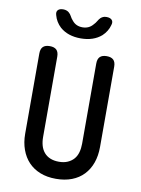

<svg xmlns="http://www.w3.org/2000/svg" viewBox="-102 -1018 804 1096"><g transform="rotate(10 300.0 -470.0)"><path d="M83 -678Q83 -705 96 -717.5Q109 -730 135 -730Q161 -730 174 -717.5Q187 -705 187 -678V-213Q187 -185 193.5 -162.5Q200 -140 214 -123.5Q228 -107 249.5 -98Q271 -89 300 -89Q329 -89 350.5 -98.5Q372 -108 386 -124Q400 -140 406.5 -163Q413 -186 413 -213V-678Q413 -705 426 -717.5Q439 -730 465 -730Q491 -730 504 -717.5Q517 -705 517 -678V-213Q517 -162 502.5 -121Q488 -80 460 -50.5Q432 -21 391.5 -5.5Q351 10 300 10Q248 10 208 -6Q168 -22 140.5 -51Q113 -80 98 -121.5Q83 -163 83 -213ZM140 -910Q134 -929 143.5 -939.5Q153 -950 174 -950Q185 -950 193 -947Q201 -944 206 -940Q217 -931 223 -919Q229 -907 239 -896Q261 -868 299 -868Q337 -868 360 -896Q370 -906 376.5 -917.5Q383 -929 392 -938Q398 -943 405.5 -946.5Q413 -950 425 -950Q446 -950 456 -939.5Q466 -929 460 -910Q450 -872 420 -844Q374 -804 300 -804Q226 -804 180 -844Q150 -872 140 -910Z"/></g></svg>

Font: Maple Mono Medium
Style: Regular
Weight: 500
Monospace: yes
Designer: subframe7536
Version: Version 7.000